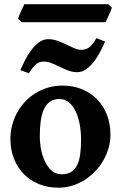

<svg xmlns="http://www.w3.org/2000/svg" viewBox="-20 -874 572 909"><path d="M363.8 -212.4Q363.8 -251 357.2 -285.9Q350.6 -320.8 337.9 -347.4Q325.2 -374 305.9 -389.6Q286.6 -405.3 261.7 -405.3Q233.9 -405.3 215.8 -392.1Q197.8 -378.9 187.3 -355.5Q176.8 -332 172.6 -300Q168.5 -268.1 168.5 -231Q168.5 -192.4 176 -159.2Q183.6 -126 197 -101.3Q210.4 -76.7 229.2 -62.7Q248 -48.8 270.5 -48.8Q297.9 -48.8 315.9 -59.3Q334 -69.8 344.5 -90.6Q355 -111.3 359.4 -141.8Q363.8 -172.4 363.8 -212.4ZM502.9 -236.8Q502.9 -204.1 493.9 -172.9Q484.9 -141.6 468.8 -113.8Q452.6 -85.9 429.9 -62.3Q407.2 -38.6 379.9 -21.5Q352.5 -4.4 321.3 5.1Q290 14.6 256.8 14.6Q205.1 14.6 163.1 -2.9Q121.1 -20.5 91.3 -51.3Q61.5 -82 45.4 -124.5Q29.3 -167 29.3 -216.8Q29.3 -249 37.4 -280.3Q45.4 -311.5 60.5 -339.6Q75.7 -367.7 97.7 -391.4Q119.6 -415 147 -432.1Q174.3 -449.2 206.8 -459Q239.3 -468.8 275.9 -468.8Q327.1 -468.8 369.1 -451.2Q411.1 -433.6 440.9 -402.6Q470.7 -371.6 486.8 -329.1Q502.9 -286.6 502.9 -236.8ZM477.5 -677.2Q468.8 -657.2 456.1 -632.3Q443.4 -607.4 426.8 -585Q410.2 -562.5 389.6 -547.4Q369.1 -532.2 345.7 -532.2Q323.2 -532.2 303 -540Q282.7 -547.9 263.4 -557.4Q244.1 -566.9 225.1 -574.7Q206.1 -582.5 186.5 -582.5Q174.8 -582.5 166 -578.9Q157.2 -575.2 149.2 -568.4Q141.1 -561.5 133.3 -551.3Q125.5 -541 116.7 -527.3L76.2 -542Q85 -562 97.7 -587.4Q110.4 -612.8 127 -635.3Q143.6 -657.7 163.8 -673.1Q184.1 -688.5 207.5 -688.5Q231.4 -688.5 252.7 -680.7Q273.9 -672.9 293.5 -663.3Q313 -653.8 330.8 -646Q348.6 -638.2 365.7 -638.2Q388.2 -638.2 404.1 -651.4Q419.9 -664.6 436.5 -693.4ZM509.8 -837.4Q508.3 -832 504.2 -822.3Q500 -812.5 495.1 -802Q490.2 -791.5 486.1 -782.2Q481.9 -772.9 480 -769H82.5L65.4 -785.6Q66.9 -791 70.8 -800.5Q74.7 -810.1 79.3 -820.3Q84 -830.6 88.4 -839.8Q92.8 -849.1 95.2 -854H492.7Z"/></svg>

Font: Gentium Book Basic
Style: Bold
Weight: 700
Designer: J. Victor Gaultney and Annie Olsen
Foundry: SIL International
Version: Version 1.102; 2013; Maintenance release